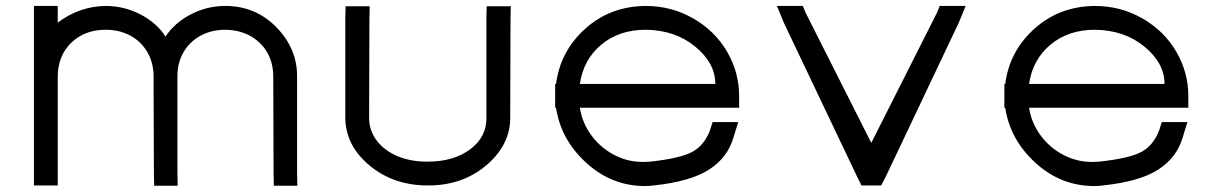

<svg xmlns="http://www.w3.org/2000/svg" viewBox="-20 -603 4071 645"><path d="M536 -480Q566 -526 620.5 -554.5Q675 -583 737 -583Q839 -583 909 -511Q979 -439 978 -345V-20L979 21H900L899 -19L898 -345Q898 -415 853 -458.5Q808 -502 737 -503Q691 -503 654.5 -483.5Q618 -464 597 -428.5Q576 -393 576 -347V-345V-305V-20L577 21H498L497 -19L496 -305V-345Q496 -391 475.5 -427Q455 -463 418.5 -483Q382 -503 335 -503Q264 -503 219 -459Q174 -415 174 -345V-305V-20V20H94V-20V-305V-345V-543V-583H174V-543V-527Q247 -582 335 -583Q397 -583 452 -554.5Q507 -526 536 -480Z M1140 -543 1141 -582H1222L1221 -542L1220 -207Q1220 -165 1245 -131.5Q1270 -98 1314 -79Q1358 -60 1414 -60Q1416 -60 1417 -60Q1504 -60 1559.5 -101.5Q1615 -143 1614 -207V-543L1615 -582H1696L1695 -542L1694 -207Q1694 -116 1614 -48Q1534 20 1419 20Q1418 20 1417 20Q1302 20 1221.5 -47Q1141 -114 1140 -207Z M1928 -321H2383Q2383 -391 2315.5 -446.5Q2248 -502 2149 -503Q2060 -503 2000 -453Q1940 -403 1928 -321ZM1848 -241H1845V-281V-321H1848Q1862 -431 1946 -506.5Q2030 -582 2149 -583Q2236 -583 2309 -541Q2382 -499 2422.5 -429.5Q2463 -360 2463 -281V-241H2423H1928Q1936 -190 1966.5 -148.5Q1997 -107 2042.5 -83Q2088 -59 2139 -59Q2151 -59 2163 -60H2164Q2266 -71 2306 -93Q2346 -115 2365 -165L2374 -193H2460L2444 -141Q2424 -73 2361.5 -33Q2299 7 2176 20Q2162 22 2147 22Q2035 22 1949.5 -56Q1864 -134 1848 -241Z M2613 -527 2590 -583H2677L2687 -559L2907 -123L3127 -559L3137 -583H3224L3201 -527L2953 -4L2940 20H2874L2862 -4Z M3437 -321H3892Q3892 -391 3824.5 -446.5Q3757 -502 3658 -503Q3569 -503 3509 -453Q3449 -403 3437 -321ZM3357 -241H3354V-281V-321H3357Q3371 -431 3455 -506.5Q3539 -582 3658 -583Q3745 -583 3818 -541Q3891 -499 3931.5 -429.5Q3972 -360 3972 -281V-241H3932H3437Q3445 -190 3475.5 -148.5Q3506 -107 3551.5 -83Q3597 -59 3648 -59Q3660 -59 3672 -60H3673Q3775 -71 3815 -93Q3855 -115 3874 -165L3883 -193H3969L3953 -141Q3933 -73 3870.5 -33Q3808 7 3685 20Q3671 22 3656 22Q3544 22 3458.5 -56Q3373 -134 3357 -241Z"/></svg>

Font: Nordica Advanced
Style: RegularExtended
Weight: 300
Version: Version 1.07